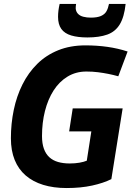

<svg xmlns="http://www.w3.org/2000/svg" viewBox="-20 -939 664 969"><path d="M316 10Q250 10 198 -6Q146 -22 109.5 -53.5Q73 -85 54 -132Q35 -179 35 -241Q35 -315 49.5 -384.5Q64 -454 93.5 -513Q123 -572 168 -616.5Q213 -661 274 -685.5Q335 -710 411 -710Q469 -710 522 -702.5Q575 -695 624 -679L577 -554Q552 -561 527 -566Q502 -571 474.5 -574.5Q447 -578 416 -578Q363 -578 321 -552.5Q279 -527 250.5 -482.5Q222 -438 207 -379Q192 -320 192 -252Q192 -215 201.5 -188.5Q211 -162 229 -145.5Q247 -129 273 -121.5Q299 -114 332 -114Q359 -114 381.5 -118Q404 -122 418 -128L441 -276H329L347 -392H599L542 -35Q502 -15 445 -2.5Q388 10 316 10ZM421 -750Q373 -750 339.5 -760Q306 -770 289.5 -793Q273 -816 273 -854Q273 -870 275 -886Q277 -902 281 -919H364Q363 -912 362.5 -907Q362 -902 362 -897Q363 -881 373 -870Q383 -859 400.5 -854.5Q418 -850 438 -850Q471 -850 490 -858.5Q509 -867 517.5 -882.5Q526 -898 530 -919H614Q607 -853 584.5 -816Q562 -779 521.5 -764.5Q481 -750 421 -750Z"/></svg>

Font: Georama ExtraCondensed Thin
Style: Bold Italic
Weight: 700
Italic angle: -9°
Version: Version 1.001